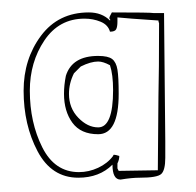

<svg xmlns="http://www.w3.org/2000/svg" viewBox="-20 -749 316 309"><path d="M246 -495Q246 -475 239.5 -469Q233 -463 205 -463Q192 -463 174 -460Q161 -460 161 -484Q140 -463 106 -463Q63 -463 40.5 -505.5Q18 -548 18 -603Q18 -654 46 -691.5Q74 -729 123 -729Q144 -729 157 -716Q158 -717 157 -718Q156 -719 156 -720Q156 -722 160 -729Q223 -729 227 -728H244L246 -522ZM169 -714Q169 -706 167 -702Q165 -698 157 -698Q154 -709 142 -714Q130 -719 116 -719Q75 -719 51.5 -684Q28 -649 28 -603Q28 -552 48 -512Q68 -472 107 -472Q123 -472 138 -479Q153 -486 162 -498V-499Q162 -499 162.5 -499Q163 -499 163 -500Q166 -500 172 -498Q172 -492 169 -486V-478L171 -474L234 -475L235 -594Q236 -633 236 -712Q235 -713 235 -716L192 -719L169 -721ZM171 -598Q171 -533 138 -533Q110 -533 96.5 -551.5Q83 -570 83 -598Q83 -612 86 -627Q96 -659 138 -659Q154 -659 160.5 -654Q167 -649 169 -637Q171 -625 171 -598ZM162 -604Q162 -629 157 -644Q146 -650 138 -650Q126 -650 110 -642L99 -631Q91 -615 91 -598Q91 -575 106 -559.5Q121 -544 138 -544Q162 -544 162 -604Z"/></svg>

Font: Londrina Outline
Style: Regular
Weight: 400
Designer: Marcelo Magalhaes
Foundry: Marcelo Magalhães
Version: Version 1.002